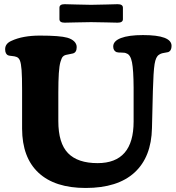

<svg xmlns="http://www.w3.org/2000/svg" viewBox="-20 -887 854 929"><path d="M415.5 -779.8Q388.7 -779.8 349.4 -778.6Q310.1 -777.3 292.5 -777.3Q267.6 -777.3 267.6 -794.4V-849.6Q267.6 -866.7 292.5 -866.7Q310.1 -866.7 349.4 -865.2Q388.7 -863.8 415.5 -863.8H425.8Q456.1 -863.8 494.1 -865.2Q532.2 -866.7 549.3 -866.7Q574.7 -866.7 574.7 -849.6V-794.4Q574.7 -777.3 549.3 -777.3Q532.2 -777.3 493.9 -778.6Q455.6 -779.8 425.8 -779.8ZM719.7 -446.8 715.3 -267.1Q712.4 -127 630.9 -52.2Q549.3 22.5 394.5 22.5Q245.6 22.5 166.5 -51Q87.4 -124.5 86.9 -264.2V-450.7Q86.9 -514.6 84.5 -547.6Q82 -580.6 76.2 -594.5Q70.3 -608.4 59.1 -611.8Q51.8 -614.7 38.1 -616Q24.4 -617.2 20 -619.1Q4.9 -625 4.9 -648.9Q4.9 -676.3 35.6 -689.5Q89.8 -714.8 173.3 -714.8Q269.5 -714.8 305.7 -704.6Q327.6 -698.2 339.4 -686.3Q351.1 -674.3 351.1 -659.2Q351.1 -633.3 333 -628.4Q327.1 -626.5 315.9 -624.8Q304.7 -623 297.9 -621.1Q288.6 -618.7 283.2 -612.1Q277.8 -605.5 272.5 -587.4Q267.1 -569.3 264.6 -532.7Q262.2 -496.1 262.2 -438.5V-301.3Q262.2 -194.3 309.1 -146Q356 -97.7 452.1 -97.7Q626.5 -97.7 626.5 -298.8V-463.4Q626 -548.3 618.7 -585.4Q611.3 -622.6 592.3 -628.4Q585 -632.8 568.1 -632.6Q551.3 -632.3 543.9 -634.8Q527.8 -641.6 527.8 -662.1Q527.8 -688.5 565.2 -702.9Q602.5 -717.3 671.9 -717.3Q810.1 -717.3 810.1 -665Q810.1 -641.1 793.5 -634.8Q791.5 -633.8 774.9 -631.3Q758.3 -628.9 749.5 -622.1Q733.9 -613.3 728 -577.1Q722.2 -541 719.7 -446.8Z"/></svg>

Font: Cooper*
Style: Bold
Weight: 700
Designer: Owen Earl
Foundry: indestructible type*
Version: Version 0.001